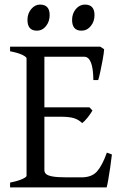

<svg xmlns="http://www.w3.org/2000/svg" viewBox="-20 -819 536 839"><path d="M388 -469Q387 -571 348 -571H148L162 -615H418L435 -604Q434 -587 429 -559.5Q424 -532 418.5 -506.5Q413 -481 409 -469ZM242 -309H142L152 -350H371L384 -336Q376 -322 363 -305.5Q350 -289 339 -281Q324 -296 303.5 -302.5Q283 -309 242 -309ZM24 0V-21Q58 -28 77 -36.5Q96 -45 96 -51V-564Q96 -570 78 -579Q60 -588 24 -595V-615H244V-595Q212 -591 193 -586.5Q174 -582 174 -575V-75Q174 -66 181 -59Q188 -52 209 -48Q230 -44 273 -44H336Q381 -44 404 -70Q427 -96 447 -152L469 -144Q466 -116 461.5 -86.5Q457 -57 453 -33.5Q449 -10 446 0ZM141 -685Q100 -685 100 -732Q100 -760 116.5 -779.5Q133 -799 155 -799Q197 -799 197 -753Q197 -725 181 -705Q165 -685 141 -685ZM336 -685Q295 -685 295 -732Q295 -760 311.5 -779.5Q328 -799 351 -799Q393 -799 393 -753Q393 -725 376.5 -705Q360 -685 336 -685Z"/></svg>

Font: ChillKai
Style: Regular
Weight: 400
Designer: ChillType
Foundry: 寒蝉字型
Version: Version 2.000